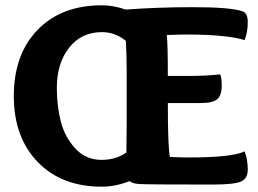

<svg xmlns="http://www.w3.org/2000/svg" viewBox="-20 -693 973 723"><path d="M363 10Q212 10 122 -83Q32 -176 32 -331Q32 -488 121.5 -580.5Q211 -673 363 -673Q408 -673 453 -657Q576 -666 707 -666Q851 -666 894 -650Q913 -643 913 -610Q913 -571 901 -542Q835 -563 678 -563Q658 -563 608 -561Q612 -529 612 -407H691Q755 -407 809 -413Q815 -400 815 -371Q815 -334 798 -319.5Q781 -305 737 -305H612Q612 -136 620 -102Q664 -100 691 -100Q854 -100 901 -123Q913 -93 913 -54Q913 -20 886.5 -9Q860 2 781 2Q542 2 504 0Q477 -2 468 -11Q415 10 363 10ZM457 -224V-424Q457 -484 454 -539Q414 -572 364 -572Q286 -572 240 -513Q194 -454 194 -362Q194 -292 209.5 -233.5Q225 -175 264.5 -133Q304 -91 362 -91Q417 -91 456 -119Q456 -134 456.5 -169.5Q457 -205 457 -224Z"/></svg>

Font: Overlock Black
Style: Regular
Weight: 900
Designer: Dario Muhafara
Foundry: Dario Manuel Muhafara
Version: Version 1.002